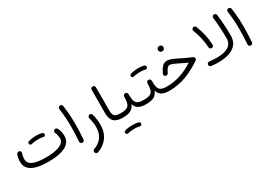

<svg xmlns="http://www.w3.org/2000/svg" viewBox="12 -1597 3959 2834"><g transform="rotate(-30 1991.5 -180.0)"><path d="M46.9 -182.1Q46.9 -212.4 52.5 -245.6Q58.1 -278.8 70.3 -302.7Q77.1 -316.4 91.8 -321.3Q106.4 -326.2 120.1 -319.3Q148.4 -305.2 136.2 -269.5Q129.9 -255.4 125.2 -229.5Q120.6 -203.6 120.6 -182.1Q120.6 -127 161.4 -96.9Q202.1 -66.9 269.8 -55.4Q337.4 -43.9 417.5 -43.9Q474.1 -43.9 530 -50.8Q585.9 -57.6 632.1 -74Q678.2 -90.3 705.8 -117.9Q733.4 -145.5 733.4 -187Q733.4 -214.4 725.8 -243.7Q718.3 -272.9 710 -288.1Q703.6 -302.7 707.3 -316.7Q710.9 -330.6 723.6 -337.9Q736.8 -345.7 751.5 -341.6Q766.1 -337.4 773.9 -324.7Q789.1 -298.3 798.1 -261.5Q807.1 -224.6 807.1 -187Q807.1 -127.4 779.8 -88.1Q752.4 -48.8 708 -25.1Q663.6 -1.5 611.3 10.3Q559.1 22 508.1 25.6Q457 29.3 417.5 29.3Q374.5 29.3 324.2 25.6Q273.9 22 225.1 10.5Q176.3 -1 136 -23.9Q95.7 -46.9 71.3 -85.4Q46.9 -124 46.9 -182.1ZM293 -341.3Q289.6 -353 295.4 -364Q301.3 -375 313.5 -378.4Q339.4 -387.2 375.2 -391.8Q411.1 -396.5 446.3 -396.5Q511.7 -396.5 550.3 -381.3Q562 -375 565.7 -362.1Q569.3 -349.1 562.5 -337.9Q548.8 -318.4 528.3 -324.7Q496.6 -334.5 446.3 -334.5Q412.6 -334.5 381.6 -331.1Q350.6 -327.6 330.6 -320.8Q318.4 -317.4 307.6 -323.7Q296.9 -330.1 293 -341.3Z M939 -564.5Q937 -579.6 946.3 -591.6Q955.6 -603.5 970.7 -605.5Q985.4 -607.9 997.6 -598.4Q1009.8 -588.9 1011.7 -574.2Q1020 -512.7 1024.7 -465.3Q1029.3 -418 1031.5 -370.8Q1033.7 -323.7 1033.7 -262.7Q1033.7 -197.8 1031.2 -127.9Q1028.8 -58.1 1023.9 2.4Q1022.5 17.1 1010.7 27.1Q999 37.1 983.9 36.1Q968.8 34.7 959 23.2Q949.2 11.7 950.7 -3.4Q955.6 -63.5 958.3 -133.1Q960.9 -202.6 960.9 -266.1Q960.9 -324.2 958.7 -368.4Q956.5 -412.6 951.9 -458Q947.3 -503.4 939 -564.5Z M1276.9 -270.5Q1294.4 -277.3 1308.1 -268.3Q1321.8 -259.3 1325.2 -245.6Q1349.6 -151.9 1349.6 -68.4Q1349.6 65.4 1285.4 151.6Q1221.2 237.8 1114.7 273.4Q1098.6 278.3 1085.4 270.5Q1072.3 262.7 1068.4 249.5Q1063.5 232.4 1071.3 220Q1079.1 207.5 1091.3 203.6Q1177.2 174.3 1227.3 107.4Q1277.3 40.5 1277.3 -68.4Q1277.3 -104.5 1271.5 -144.3Q1265.6 -184.1 1254.4 -227.1Q1250 -243.7 1258.1 -255.1Q1266.1 -266.6 1276.9 -270.5Z M1492.7 -189.9Q1492.7 -280.3 1494.6 -375.7Q1496.6 -471.2 1494.6 -571.3Q1494.1 -586.9 1504.4 -597.9Q1514.6 -608.9 1529.8 -609.4Q1544.9 -609.9 1556.2 -599.6Q1567.4 -589.4 1567.9 -573.7Q1569.8 -474.6 1568.1 -378.7Q1566.4 -282.7 1566.4 -190.9Q1566.4 -140.6 1576.2 -111.8Q1585.9 -83 1613.3 -70.8Q1640.6 -58.6 1692.9 -58.6H1693.4Q1709 -58.6 1719.2 -48.1Q1729.5 -37.6 1729.5 -22Q1729.5 -6.8 1719.2 3.9Q1709 14.6 1693.4 14.6H1692.9Q1585.9 14.6 1539.3 -31.5Q1492.7 -77.6 1492.7 -189.9Z M1656.2 -22Q1656.2 -37.6 1667.2 -48.1Q1678.2 -58.6 1693.4 -58.6Q1765.1 -58.6 1800.5 -75.9Q1835.9 -93.3 1848.1 -134.3Q1860.4 -175.3 1860.8 -246.1Q1861.8 -263.2 1873.3 -272.7Q1884.8 -282.2 1899.9 -281.2Q1915.5 -280.3 1925.3 -268.8Q1935.1 -257.3 1934.1 -242.7Q1933.1 -174.3 1944.3 -133.8Q1955.6 -93.3 1989 -75.9Q2022.5 -58.6 2088.9 -58.6H2089.4Q2105 -58.6 2115.2 -48.1Q2125.5 -37.6 2125.5 -22Q2125.5 -6.8 2115.2 3.9Q2105 14.6 2089.4 14.6H2088.9Q2007.8 14.6 1962.2 -10.5Q1916.5 -35.6 1897 -96.7Q1872.1 -35.2 1824.5 -10.3Q1776.9 14.6 1693.4 14.6Q1678.2 14.6 1667.2 3.9Q1656.2 -6.8 1656.2 -22ZM1604.5 233.4Q1601.1 221.7 1606.9 210.7Q1612.8 199.7 1625 196.3Q1650.9 187.5 1686.8 182.9Q1722.7 178.2 1757.8 178.2Q1823.2 178.2 1861.8 193.4Q1873.5 199.7 1877.2 212.6Q1880.9 225.6 1874 236.8Q1860.4 256.3 1839.8 250Q1808.1 240.2 1757.8 240.2Q1724.1 240.2 1693.1 243.7Q1662.1 247.1 1642.1 253.9Q1629.9 257.3 1619.1 251Q1608.4 244.6 1604.5 233.4Z M2052.2 -22Q2052.2 -37.6 2063.2 -48.1Q2074.2 -58.6 2089.4 -58.6Q2161.1 -58.6 2196.5 -75.9Q2231.9 -93.3 2244.1 -134.3Q2256.3 -175.3 2256.8 -246.1Q2257.8 -263.2 2269.3 -272.7Q2280.8 -282.2 2295.9 -281.2Q2311.5 -280.3 2321.3 -268.8Q2331.1 -257.3 2330.1 -242.7Q2329.1 -174.3 2340.3 -133.8Q2351.6 -93.3 2385 -75.9Q2418.5 -58.6 2484.9 -58.6H2485.4Q2501 -58.6 2511.2 -48.1Q2521.5 -37.6 2521.5 -22Q2521.5 -6.8 2511.2 3.9Q2501 14.6 2485.4 14.6H2484.9Q2403.8 14.6 2358.2 -10.5Q2312.5 -35.6 2293 -96.7Q2268.1 -35.2 2220.5 -10.3Q2172.9 14.6 2089.4 14.6Q2074.2 14.6 2063.2 3.9Q2052.2 -6.8 2052.2 -22ZM2095.7 -450.7Q2092.3 -462.4 2098.1 -473.4Q2104 -484.4 2116.2 -487.8Q2142.1 -496.6 2178 -501.2Q2213.9 -505.9 2249 -505.9Q2314.5 -505.9 2353 -490.7Q2364.7 -484.4 2368.4 -471.4Q2372.1 -458.5 2365.2 -447.3Q2351.6 -427.7 2331.1 -434.1Q2299.3 -443.8 2249 -443.8Q2215.3 -443.8 2184.3 -440.4Q2153.3 -437 2133.3 -430.2Q2121.1 -426.8 2110.4 -433.1Q2099.6 -439.5 2095.7 -450.7Z M2668.5 -389.6Q2707.5 -389.6 2753.7 -370.6Q2799.8 -351.6 2855 -322.8Q2889.6 -304.7 2933.6 -284.7Q2977.5 -264.6 3031.7 -241.7Q3041.5 -237.8 3047.9 -228Q3054.2 -218.3 3054.2 -208Q3054.2 -188.5 3037.1 -176.8Q2902.3 -85.9 2767.6 -35.6Q2632.8 14.6 2485.4 14.6Q2470.2 14.6 2459.2 3.7Q2448.2 -7.3 2448.2 -22Q2448.2 -36.6 2459.2 -47.6Q2470.2 -58.6 2485.4 -58.6Q2602.5 -58.6 2713.6 -95Q2824.7 -131.3 2937 -203.6Q2899.9 -220.2 2867.9 -234.9Q2835.9 -249.5 2808.6 -264.2Q2762.7 -288.1 2730.2 -301.5Q2697.8 -314.9 2674.8 -314.9Q2650.4 -314.9 2631.3 -293.7Q2612.3 -272.5 2589.8 -223.6Q2585 -211.4 2568.8 -204.8Q2552.7 -198.2 2537.1 -208Q2526.4 -214.8 2521.7 -227.8Q2517.1 -240.7 2523.4 -254.4Q2552.7 -316.9 2586.2 -353.3Q2619.6 -389.6 2668.5 -389.6ZM2635.7 -591.3Q2635.7 -607.9 2648.2 -621.3Q2660.6 -634.8 2681.2 -634.8Q2695.3 -634.8 2704.8 -628.9Q2714.4 -623 2719.7 -614.7Q2727.1 -603.5 2727.1 -590.8Q2727.1 -576.7 2717.5 -560.1Q2708 -543.5 2680.7 -543.5Q2662.6 -543.5 2652.8 -551.8Q2643.1 -560.1 2639.2 -570.8Q2635.7 -583 2635.7 -591.3Z M3167 -33.2Q3168 -48.3 3179.7 -58.3Q3191.4 -68.4 3206.5 -66.4Q3241.2 -63 3271.5 -60.8Q3301.8 -58.6 3330.1 -58.6Q3411.1 -58.6 3471.9 -75.9Q3532.7 -93.3 3566.4 -132.8Q3600.1 -172.4 3600.1 -238.3Q3600.1 -324.2 3594.7 -416.3Q3589.4 -508.3 3578.6 -592.3Q3576.7 -607.9 3586.2 -619.6Q3595.7 -631.3 3610.4 -633.3Q3625 -635.3 3637.2 -626.2Q3649.4 -617.2 3651.4 -601.6Q3662.6 -513.2 3668.2 -420.2Q3673.8 -327.1 3673.8 -238.3Q3673.8 -151.9 3629.6 -96.2Q3585.4 -40.5 3506.1 -13.7Q3426.8 13.2 3321.3 13.2Q3292.5 13.2 3262.9 11.5Q3233.4 9.8 3200.2 6.3Q3184.6 4.9 3175 -6.6Q3165.5 -18.1 3167 -33.2ZM3229.5 -574.7Q3224.1 -588.9 3230.7 -602.5Q3237.3 -616.2 3251 -621.6Q3265.1 -627 3279.1 -620.6Q3293 -614.3 3298.3 -600.1Q3330.1 -519.5 3349.9 -435.3Q3369.6 -351.1 3373.5 -259.3Q3374.5 -244.1 3364.7 -232.4Q3355 -220.7 3339.4 -219.7Q3324.2 -218.8 3312.7 -228.5Q3301.3 -238.3 3300.3 -253.4Q3296.9 -338.9 3278.1 -419.4Q3259.3 -500 3229.5 -574.7Z M3809.6 -564.5Q3807.6 -579.6 3816.9 -591.6Q3826.2 -603.5 3841.3 -605.5Q3856 -607.9 3868.2 -598.4Q3880.4 -588.9 3882.3 -574.2Q3890.6 -512.7 3895.3 -465.3Q3899.9 -418 3902.1 -370.8Q3904.3 -323.7 3904.3 -262.7Q3904.3 -197.8 3901.9 -127.9Q3899.4 -58.1 3894.5 2.4Q3893.1 17.1 3881.3 27.1Q3869.6 37.1 3854.5 36.1Q3839.4 34.7 3829.6 23.2Q3819.8 11.7 3821.3 -3.4Q3826.2 -63.5 3828.9 -133.1Q3831.5 -202.6 3831.5 -266.1Q3831.5 -324.2 3829.3 -368.4Q3827.1 -412.6 3822.5 -458Q3817.9 -503.4 3809.6 -564.5Z"/></g></svg>

Font: Mikhak-FD Regular
Style: FD-Regular
Weight: 400
Designer: Amin Abedi
Version: Version 3.2